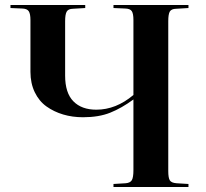

<svg xmlns="http://www.w3.org/2000/svg" viewBox="-20 -750 828 770"><path d="M435.1 0V-12.2L483.9 -15.1Q502.4 -16.6 508.8 -27.6Q515.1 -38.6 515.1 -67.9V-351.1Q467.8 -316.4 422.1 -298.1Q376.5 -279.8 313 -279.8Q270.5 -279.8 233.4 -290.8Q196.3 -301.8 166.5 -323Q136.7 -344.2 119.4 -380.1Q102.1 -416 102.1 -461.9V-669.9Q102.1 -694.8 95.2 -705.1Q88.4 -715.3 68.8 -715.8L22 -717.8V-730H321.8V-717.8L272 -714.8Q253.9 -714.4 247.6 -703.6Q241.2 -692.9 241.2 -665V-446.8Q241.2 -377.4 274.2 -343.8Q307.1 -310.1 366.2 -310.1Q445.3 -310.1 515.1 -369.1V-669.9Q515.1 -695.3 508.5 -705.3Q502 -715.3 481.9 -715.8L435.1 -717.8V-730H735.8V-717.8L686 -714.8Q667.5 -714.4 661.1 -703.9Q654.8 -693.4 654.8 -665V-64Q654.8 -36.6 661.1 -26.6Q667.5 -16.6 688 -15.1L735.8 -12.2V0Z"/></svg>

Font: Display Semibold
Style: Regular
Weight: 600
Designer: Latin by Veronika Burian and Jose Scaglione. Greek by Irene Vlachou. Cyrillic by Vera Evstafieva.
Foundry: TypeTogether
Version: Version 3.002